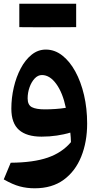

<svg xmlns="http://www.w3.org/2000/svg" viewBox="-20 -720 530 1024"><path d="M165 284.2Q123.5 284.2 85.7 274.2Q47.9 264.2 0 236.8L37.1 147.9Q158.2 147 234.6 120.6Q311 94.2 358.4 38.1Q357.9 13.2 355 -12.7Q322.3 -2.9 283.4 2.9Q244.6 8.8 201.7 8.8Q122.1 8.8 81.3 -27.1Q40.5 -63 40.5 -140.6Q40.5 -197.8 53.5 -253.7Q66.4 -309.6 90.6 -355.2Q114.7 -400.9 148.7 -428.2Q182.6 -455.6 224.6 -455.6Q271.5 -455.6 311.5 -424.6Q351.6 -393.6 381.6 -338.9Q411.6 -284.2 428.2 -212.9Q444.8 -141.6 444.8 -61Q444.8 36.6 413.3 115Q381.8 193.4 319.8 238.8Q257.8 284.2 165 284.2ZM331.1 -145Q314.5 -225.1 280 -272.5Q245.6 -319.8 203.6 -319.8Q182.1 -319.8 164.8 -301.3Q147.5 -282.7 137.5 -254.2Q127.4 -225.6 127.4 -195.3Q127.4 -160.2 150.1 -148.4Q172.9 -136.7 218.8 -136.7Q245.6 -136.7 275.4 -138.7Q305.2 -140.6 331.1 -145ZM386.2 -575.2 235.8 -574.7H162.6Q128.4 -574.7 83 -575.2V-700.2H386.2Z"/></svg>

Font: Pinar-DS3-FD Bold
Style: Regular
Weight: 700
Designer: Amin Abedi
Version: Version 3.000